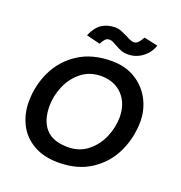

<svg xmlns="http://www.w3.org/2000/svg" viewBox="-131 -832 898 954"><g transform="rotate(20 317.5 -355.0)"><path d="M40 0ZM281 10Q201 10 146.5 -22.5Q92 -55 66 -108.5Q40 -162 40 -223Q40 -310 76 -385.5Q112 -461 184 -508Q256 -555 360 -555Q433 -555 486 -522Q539 -489 567 -435.5Q595 -382 595 -322Q595 -236 559.5 -160Q524 -84 453 -37Q382 10 281 10ZM491 -305Q491 -377 449.5 -421.5Q408 -466 337 -467Q275 -467 231.5 -432Q188 -397 166 -344.5Q144 -292 144 -240Q144 -162 182 -120Q220 -78 298 -78Q360 -78 403.5 -113Q447 -148 469 -200.5Q491 -253 491 -305ZM199 -633 272 -615Q283 -635 291 -643Q299 -651 314 -651Q321 -651 329.5 -647Q338 -643 347 -638Q368 -626 384 -619.5Q400 -613 421 -613Q463 -613 497 -638Q531 -663 545 -704L472 -720Q470 -717 463 -705.5Q456 -694 447.5 -687Q439 -680 428 -680Q414 -680 386 -696Q363 -707 349 -712.5Q335 -718 319 -718Q279 -718 249 -699Q219 -680 199 -633Z"/></g></svg>

Font: Cambay Devanagari
Style: Bold Italic
Weight: 700
Designer: Pooja Saxena
Foundry: Pooja Saxena
Version: Version 1.005;PS 001.005;hotconv 1.0.70;makeotf.lib2.5.58329